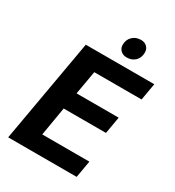

<svg xmlns="http://www.w3.org/2000/svg" viewBox="-208 -1008 1028 1129"><g transform="rotate(30 306.0 -443.5)"><path d="M147 -700H612L592 -585H271L243 -425H529L509 -310H222L189 -115H509L489 0H24ZM335 -809Q335 -843 357.5 -865Q380 -887 415 -887Q440 -887 455.5 -872Q471 -857 471 -833Q471 -798 449 -776.5Q427 -755 392 -755Q367 -755 351 -770Q335 -785 335 -809Z"/></g></svg>

Font: Sarabun
Style: Bold Italic
Weight: 700
Italic angle: -10°
Designer: Suppakit Chalermlarp | Katatrad Co.,Ltd.
Foundry: Cadson Demak Co.,Ltd.
Version: Version 1.000; ttfautohint (v1.6)